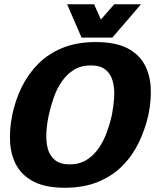

<svg xmlns="http://www.w3.org/2000/svg" viewBox="-20 -874 730 904"><path d="M285 10Q196 10 140.5 -18Q85 -46 58 -94.5Q31 -143 27.5 -205Q24 -267 38 -334Q52 -402 82 -463.5Q112 -525 159.5 -573Q207 -621 274.5 -648.5Q342 -676 431 -676Q521 -676 576.5 -648.5Q632 -621 659 -573Q686 -525 689.5 -463.5Q693 -402 679 -334Q664 -267 634.5 -205Q605 -143 557.5 -94.5Q510 -46 442.5 -18Q375 10 285 10ZM308 -100Q354 -100 387.5 -121Q421 -142 444.5 -176Q468 -210 483 -251.5Q498 -293 507 -334Q515 -375 517.5 -416Q520 -457 511 -491Q502 -525 477.5 -545.5Q453 -566 408 -566Q362 -566 328.5 -545.5Q295 -525 271.5 -491Q248 -457 233.5 -416Q219 -375 210 -334Q201 -293 198.5 -251.5Q196 -210 204.5 -176Q213 -142 238 -121Q263 -100 308 -100ZM644 -854 509 -697H364L296 -854H423L455 -782L518 -854Z"/></svg>

Font: Epunda Sans ExtraBold
Style: Italic
Weight: 800
Italic angle: -12.0243°
Designer: Simon Atzbach
Foundry: typofactur
Version: Version 2.204; ttfautohint (v1.8.4.7-5d5b)